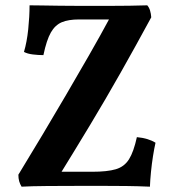

<svg xmlns="http://www.w3.org/2000/svg" viewBox="-20 -698 657 721"><path d="M91 -678Q107 -678 137 -677.5Q167 -677 203 -676.5Q239 -676 273 -676Q307 -676 332 -676Q365 -676 398.5 -676Q432 -676 466 -676.5Q500 -677 533 -678Q540 -670 543.5 -658.5Q547 -647 548 -633Q490 -526 433.5 -426Q377 -326 318.5 -229Q260 -132 197 -30L177 -53H326Q383 -53 415 -62.5Q447 -72 464.5 -100Q482 -128 494 -183Q537 -179 564 -162Q559 -140 554.5 -111.5Q550 -83 547 -53Q544 -23 543 3Q497 1 454 0.5Q411 0 368.5 0Q326 0 283 0Q217 0 157 0.5Q97 1 61 3Q55 -7 52 -17.5Q49 -28 49 -42Q96 -119 140.5 -193.5Q185 -268 228 -341.5Q271 -415 313.5 -489Q356 -563 398 -641L426 -625H277Q237 -625 212 -614.5Q187 -604 171 -576Q155 -548 143 -491Q124 -491 103.5 -493.5Q83 -496 70 -503Q81 -540 86 -588Q91 -636 91 -678Z"/></svg>

Font: Vollkorn SemiBold
Style: Regular
Weight: 600
Designer: Friedrich Althausen
Foundry: Friedrich Althausen
Version: Version 5.000